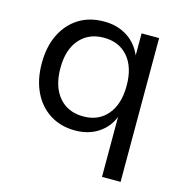

<svg xmlns="http://www.w3.org/2000/svg" viewBox="-102 -595 828 868"><g transform="rotate(15 312.0 -160.5)"><path d="M452 180V-106H454Q435 -53 389 -22Q343 9 279 9Q212 9 161.5 -23Q111 -55 83.5 -112.5Q56 -170 56 -246Q56 -324 84 -381Q112 -438 162 -469.5Q212 -501 280 -501Q345 -501 392 -469.5Q439 -438 460 -382H457V-493H539V180ZM299 -62Q370 -62 411.5 -111Q453 -160 453 -247Q453 -333 411.5 -381.5Q370 -430 298 -430Q227 -430 185 -381.5Q143 -333 143 -247Q143 -160 185 -111Q227 -62 299 -62Z"/></g></svg>

Font: Nunito Sans 9pt
Style: Regular
Weight: 400
Version: Version 3.101;gftools[0.9.27]